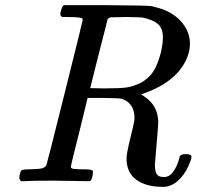

<svg xmlns="http://www.w3.org/2000/svg" viewBox="-20 -703 769 745"><path d="M62 0Q55 -7 55 -11Q55 -27 62 -41Q66 -46 96 -46Q132 -47 143.5 -50Q155 -53 160 -62Q162 -66 231.5 -344Q301 -622 301 -626Q301 -627 300 -629V-631Q294 -637 239 -637H221Q215 -642 214 -645.5Q213 -649 217 -664Q221 -677 227 -683H386Q554 -682 569 -679Q571 -678 580 -676Q643 -662 680 -622.5Q717 -583 717 -533Q717 -500 701 -468Q658 -380 528 -337L538 -330Q594 -294 594 -228Q594 -216 587.5 -141.5Q581 -67 581 -65Q581 -39 588 -27.5Q595 -16 616 -16Q638 -16 652 -37Q668 -57 677 -94Q679 -105 701 -105Q723 -105 723 -95Q723 -87 719 -78Q705 -38 680.5 -11.5Q656 15 627 21Q622 22 610 22Q547 22 509 -5.5Q471 -33 471 -88Q471 -108 486 -168Q502 -231 502 -244Q502 -303 452 -320Q445 -322 382 -323H320L288 -192Q255 -63 255 -55Q255 -53 256.5 -51.5Q258 -50 260.5 -49Q263 -48 266.5 -47.5Q270 -47 275 -47Q280 -47 284.5 -46.5Q289 -46 295.5 -46Q302 -46 307 -46Q338 -46 340 -40Q342 -37 339 -21Q335 -3 330 -1Q326 0 320 0Q301 0 257.5 -1Q214 -2 190 -2Q99 -2 73 0ZM612 -558Q612 -594 592 -610.5Q572 -627 532 -635Q526 -636 470 -637Q458 -637 444.5 -636.5Q431 -636 422 -636Q413 -636 412 -636Q402 -635 397 -627L390 -598Q383 -570 373 -532Q363 -494 353.5 -455Q344 -416 337 -389Q330 -362 330 -361Q356 -360 384 -360Q444 -360 470 -363.5Q496 -367 527 -382Q557 -399 574 -424.5Q591 -450 604 -498Q612 -533 612 -558Z"/></svg>

Font: MathJax_Main
Style: Italic
Weight: 400
Version: Version 1.1